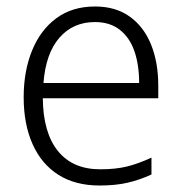

<svg xmlns="http://www.w3.org/2000/svg" viewBox="-20 -562 560 592"><path d="M273 -542Q337 -542 380.5 -510.5Q424 -479 446 -424Q468 -369 468 -298V-259H112Q113 -153 158.5 -96.5Q204 -40 289 -40Q336 -40 371 -48.5Q406 -57 447 -76V-24Q410 -7 373 1.5Q336 10 287 10Q212 10 160 -23Q108 -56 80.5 -117.5Q53 -179 53 -262Q53 -343 79 -406.5Q105 -470 154 -506Q203 -542 273 -542ZM273 -494Q205 -494 163 -445.5Q121 -397 114 -306H409Q409 -362 394.5 -404Q380 -446 349.5 -470Q319 -494 273 -494Z"/></svg>

Font: Noto Sans Display Light
Style: Regular
Weight: 300
Designer: Monotype Design Team
Foundry: Monotype Imaging Inc.
Version: Version 2.003